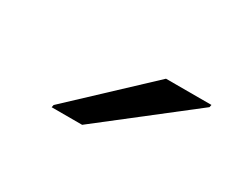

<svg xmlns="http://www.w3.org/2000/svg" viewBox="-42 -831 394 333"><g transform="rotate(30 155.0 -665.0)"><path d="M72 -594 73 -599 219 -736H310L309 -731L133 -594Z"/></g></svg>

Font: Saira SemiExpanded
Style: Italic
Weight: 400
Width: 6
Italic angle: -12°
Designer: Hector Gatti with collaboration of the Omnibus-Type team
Foundry: Omnibus-Type
Version: Version 1.101